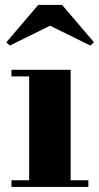

<svg xmlns="http://www.w3.org/2000/svg" viewBox="-20 -734 389 754"><path d="M257.5 -460V-26H327V0H25V-26H94.5V-434H25V-460ZM18.5 -555 5 -568 130 -714.5H224L349 -568L335 -555L176.5 -633Z"/></svg>

Font: Bodoni Moda 9pt ExtraBold
Style: Regular
Weight: 800
Designer: Owen Earl
Foundry: indestructible type
Version: Version 2.005